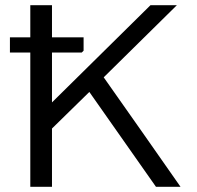

<svg xmlns="http://www.w3.org/2000/svg" viewBox="-20 -715 756 735"><path d="M18 -514V-572H96V-695H179V-572H300V-521L293 -514H179V-323L556 -695H657L377 -419Q426 -350 524 -210Q622 -70 671 0H577L322 -363L179 -223V0H96V-514Z"/></svg>

Font: Coval
Style: Light
Weight: 300
Foundry: Context Ltd
Version: Version 001.000